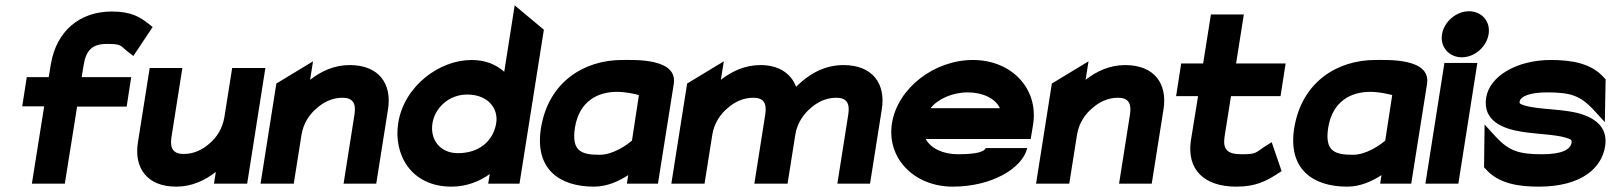

<svg xmlns="http://www.w3.org/2000/svg" viewBox="-20 -686 6016 717"><path d="M63 -289H145L99 0H222L268 -288H453L470 -398H285L292 -441C301 -499 325 -522 379 -522C435 -522 428 -516 456 -494L478 -477L550 -585L534 -598C504 -621 472 -643 398 -643C276 -643 191 -569 170 -447L162 -398H80Z M495 -154C480 -60 528 11 638 11C696 11 745 -12 786 -44L779 0H903L971 -432H847L818 -249C811 -206 789 -172 761 -149C737 -128 705 -111 666 -111C628 -111 614 -131 620 -172L661 -432H539Z M953 0H1077L1106 -183C1113 -226 1136 -260 1164 -283C1188 -304 1220 -321 1259 -321C1297 -321 1310 -301 1304 -260L1263 0H1385L1429 -278C1444 -372 1396 -443 1286 -443C1228 -443 1179 -420 1138 -388L1149 -457L1012 -374Z M1467 -226C1449 -110 1514 11 1666 11C1721 11 1770 -8 1809 -36L1803 0H1920L2011 -575L1902 -666L1863 -418C1834 -444 1794 -462 1741 -462C1622 -462 1489 -366 1467 -226ZM1595 -226C1604 -282 1655 -333 1725 -333C1802 -333 1842 -281 1833 -226C1822 -159 1769 -114 1690 -114C1624 -114 1585 -164 1595 -226Z M2000 -207C1976 -53 2071 11 2198 11C2248 11 2292 -10 2326 -32L2321 0H2437L2496 -372C2512 -470 2348 -462 2303 -462C2162 -462 2028 -381 2000 -207ZM2127 -209C2143 -309 2213 -343 2284 -343C2315 -343 2347 -336 2366 -331L2340 -161C2323 -146 2270 -108 2220 -108C2154 -108 2113 -119 2127 -209Z M2487 0H2611L2640 -183C2647 -226 2670 -260 2698 -283C2722 -304 2754 -321 2793 -321C2831 -321 2844 -301 2838 -260L2797 0H2921L2950 -183C2957 -227 2981 -260 3008 -283C3032 -304 3064 -321 3103 -321C3141 -321 3154 -301 3148 -260L3107 0H3229L3273 -278C3288 -372 3240 -443 3130 -443C3056 -443 2998 -407 2953 -362C2934 -412 2888 -443 2820 -443C2762 -443 2713 -420 2672 -388L2683 -457L2546 -374Z M3311 -226C3290 -95 3394 11 3538 11C3683 11 3798 -57 3816 -133H3661C3653 -112 3592 -110 3557 -110C3500 -110 3455 -133 3437 -167H3829L3838 -221C3859 -355 3758 -462 3613 -462C3469 -462 3332 -357 3311 -226ZM3455 -282C3482 -316 3536 -341 3594 -341C3652 -341 3698 -317 3714 -282Z M3849 0H3973L4002 -183C4009 -226 4032 -260 4060 -283C4084 -304 4116 -321 4155 -321C4193 -321 4206 -301 4200 -260L4159 0H4281L4325 -278C4340 -372 4292 -443 4182 -443C4124 -443 4075 -420 4034 -388L4045 -457L3908 -374Z M4372 -327H4454L4427 -160C4412 -54 4475 11 4597 11C4671 11 4709 -11 4746 -34L4766 -47L4729 -155L4702 -138C4667 -115 4672 -110 4616 -110C4562 -110 4546 -129 4553 -176L4577 -327H4762L4781 -449H4596L4625 -632H4502L4473 -449H4391Z M4813 -207C4789 -53 4884 11 5011 11C5061 11 5105 -10 5139 -32L5134 0H5250L5309 -372C5325 -470 5161 -462 5116 -462C4975 -462 4841 -381 4813 -207ZM4940 -209C4956 -309 5026 -343 5097 -343C5128 -343 5160 -336 5179 -331L5153 -161C5136 -146 5083 -108 5033 -108C4967 -108 4926 -119 4940 -209Z M5365 -558C5357 -510 5392 -472 5439 -472C5486 -472 5531 -510 5539 -558C5547 -606 5513 -644 5466 -644C5419 -644 5373 -606 5365 -558ZM5303 0H5426L5497 -451H5374Z M5530 -322C5516 -234 5593 -205 5663 -194C5719 -185 5787 -184 5827 -172C5847 -166 5850 -163 5849 -154C5845 -127 5812 -110 5739 -110C5653 -110 5616 -122 5568 -173L5524 -221L5522 -61L5528 -55C5576 0 5651 11 5726 11C5884 11 5961 -57 5974 -139C5985 -206 5942 -240 5894 -257C5828 -281 5729 -275 5674 -292C5654 -298 5654 -300 5655 -307C5658 -325 5690 -341 5758 -341C5844 -341 5881 -329 5929 -278L5973 -230L5976 -390L5970 -396C5922 -451 5846 -462 5771 -462C5645 -462 5543 -402 5530 -322Z"/></svg>

Font: Charger Sport
Style: UltObl
Weight: 1000
Designer: Jasper
Foundry: Cannot Into Space Fonts
Version: Version 1.1